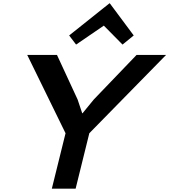

<svg xmlns="http://www.w3.org/2000/svg" viewBox="-20 -1143 1026 1163"><path d="M807.1 -810.1H985.8L521 -335.9L438 0H293.9L377 -335.9L145 -810.1H325.2L450.2 -540L478 -457H480L547.9 -540ZM645 -1123 790 -928.2 722.2 -873 608.9 -987.8 440.9 -873 398.9 -928.2 643.1 -1123Z"/></svg>

Font: Sinkin Sans 600 SemiBold Italic
Style: Regular
Weight: 600
Italic angle: -112°
Designer: Keith Bates
Foundry: K-Type
Version: Sinkin Sans (version 1.0)  by Keith Bates   •   © 2014   www